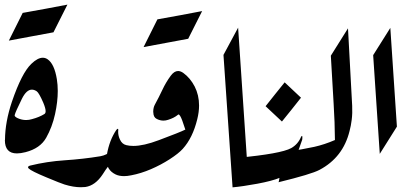

<svg xmlns="http://www.w3.org/2000/svg" viewBox="-20 -806 1801 826"><path d="M210 -667Q161.6 -658.2 113.8 -649.2Q65.9 -640.1 18.1 -631.3L77.6 -750.5Q182.1 -769 270 -786.1Z M138.2 -413.1Q127.4 -420.4 117.2 -420.4Q93.8 -420.4 74.2 -380.9Q45.9 -323.2 43.5 -312Q43 -310.5 43 -309.6Q43 -303.7 56.6 -297.4Q74.2 -289.6 92.3 -289.6Q105 -289.6 117.7 -293.5Q148.9 -301.8 170.9 -315.4Q176.3 -318.8 176.3 -327.6Q176.3 -340.3 166 -364.7Q147.9 -406.2 138.2 -413.1ZM216.8 -314.9Q204.6 -259.3 178.7 -213.4Q152.8 -167.5 89.8 -151.4Q68.8 -146 52.7 -146Q1 -146 1 -203.1Q1 -204.1 1.5 -204.6Q2 -281.2 31.2 -368.2Q73.7 -492.7 115.2 -531.7Q142.1 -557.6 164.1 -557.6Q175.3 -557.6 185.1 -550.8Q213.9 -530.8 224.6 -465.3Q228.5 -440.9 228.5 -414.6Q228.5 -368.7 216.8 -314.9Z M476.6 -121.6Q460.4 -109.9 447 -92.5Q433.6 -75.2 421.9 -56.2Q390.1 -7.8 347.2 -1.5Q337.9 -0.5 327.6 -0.5Q295.9 -0.5 257.8 -12.2Q241.7 -17.1 178.5 -43.5Q115.2 -69.8 103.5 -81.1Q100.6 -84 100.6 -86.4Q100.6 -91.3 110.4 -93.8Q181.2 -111.3 259.3 -116.5Q337.4 -121.6 411.6 -133.8Q439 -138.7 460.4 -157.7Q466.8 -164.1 474.1 -164.1Q476.1 -164.1 478 -163.6Q490.7 -159.7 490.7 -147Q490.7 -142.6 489.3 -137.2Q485.8 -125.5 476.6 -121.6Z M789.6 -639.2Q741.2 -630.4 693.4 -621.3Q645.5 -612.3 597.7 -603.5L657.2 -722.7Q761.7 -741.2 849.6 -758.3Z M766.1 -165.5Q748 -145.5 710.2 -121.1Q672.4 -96.7 629.2 -78.1Q585.9 -59.6 544.4 -51.8Q527.8 -48.3 513.7 -48.3Q492.2 -48.3 477.1 -55.7Q438 -74.7 438 -119.6Q438 -129.9 439.9 -141.1Q450.7 -203.1 480.5 -247.1Q484.9 -252 486.8 -252Q488.8 -252 488.8 -247.1Q488.3 -243.2 488.3 -239.3Q488.3 -221.7 496.1 -205.6Q504.9 -186 523.4 -181.6Q537.1 -178.2 553.7 -178.2Q597.7 -178.2 663.6 -203.1Q753.9 -236.8 777.3 -248.5Q775.9 -253.4 764.2 -287.1Q754.4 -313.5 748 -313.5Q746.1 -313.5 744.6 -311.5Q728.5 -298.3 703.1 -290.5Q692.9 -287.1 683.1 -287.1Q668.5 -287.1 654.3 -294.4Q640.1 -301.3 639.6 -321.8Q639.2 -323.7 639.2 -325.2Q639.2 -343.3 646.5 -356.4Q663.1 -386.7 678.5 -419.4Q693.8 -452.1 714.4 -480Q729.5 -500.5 746.1 -500.5Q756.8 -500.5 768.6 -492.2Q798.3 -470.7 817.4 -434.1Q836.4 -397 836.4 -352.1Q836.4 -324.2 828.6 -293Q809.1 -212.9 766.1 -165.5Z M941.4 -569.8 1004.4 -687 1042.5 -118.2 980.5 0Z M1274.9 -385.7Q1254.4 -359.4 1233.9 -334Q1213.4 -308.6 1192.9 -283.2L1122.6 -349.1Q1142.6 -375 1163.3 -400.4Q1184.1 -425.8 1204.6 -451.7Z M1187 -24.4H1186Q1181.6 -24.4 1181.6 -29.8Q1181.6 -33.7 1184.6 -41.5Q1150.4 -27.3 1087.2 -15.6Q1023.9 -3.9 980.5 0L1001.5 -127Q1189 -144.5 1232.9 -168.9Q1262.2 -185.5 1275.4 -217.8Q1277.8 -221.2 1279.3 -221.2Q1280.8 -221.2 1280.8 -215.8Q1280.8 -206.5 1279.8 -204.1Q1268.6 -168.9 1246.6 -116.7Q1224.6 -64.5 1187 -24.4Z M1483.9 -242.7Q1456.1 -128.9 1354.5 -75.2Q1319.8 -56.6 1178.2 -22Q1178.2 -22 1178.2 -22Q1178.2 -22 1178.2 -22.5L1179.7 -25.9L1201.2 -150.9Q1288.6 -164.6 1332.3 -174.3Q1376 -184.1 1420.9 -203.6Q1420.4 -279.8 1415.3 -360.1Q1410.2 -440.4 1403.3 -566.4L1477.1 -684.1L1495.1 -350.6Q1496.6 -319.3 1493.2 -291.5Q1489.7 -263.7 1483.9 -242.7Z M1585.4 -568.8 1659.2 -686 1687.5 -261.2 1613.8 -144Z"/></svg>

Font: Aref Ruqaa
Style: Regular
Weight: 400
Designer: Abdullah Aref
Version: Version 1.002